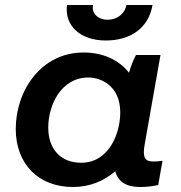

<svg xmlns="http://www.w3.org/2000/svg" viewBox="-20 -740 724 768"><path d="M540 8C566 8 591 5 613 0L630 -97C618 -95 606 -94 593 -94C557 -94 550 -113 559 -164L622 -520H524C513 -500 503 -474 496 -449C457 -499 394 -530 314 -530C144 -530 43 -377 43 -224C43 -86 132 8 272 8C337 8 395 -15 441 -55C452 -14 484 8 540 8ZM334 -430C381 -430 461 -399 461 -290C461 -205 415 -89 305 -89C223 -89 173 -143 173 -230C173 -318 223 -430 334 -430ZM403 -578C506 -578 575 -631 590 -720H486C479 -685 449 -661 410 -661C373 -661 345 -686 352 -720H248C237 -637 302 -578 403 -578Z"/></svg>

Font: Fixel Display 20240404 SemiBold
Style: Italic
Weight: 600
Italic angle: -10°
Designer: AlfaBravo + MacPaw
Foundry: Kyrylo Tkachov, Marchela Mozhyna, Serhii Makarenko, Maria Weinstein, Zakhar Kryvoshyya
Version: Version 1.211;Glyphs 3.2 (3225)